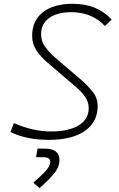

<svg xmlns="http://www.w3.org/2000/svg" viewBox="-20 -723 626 1006"><path d="M237.3 9.8Q118.2 9.8 34.7 -31.2L52.7 -78.1Q152.3 -34.2 246.6 -34.2Q339.8 -34.2 392.3 -66.2Q444.8 -98.1 444.8 -155.8Q444.8 -189.9 425.5 -216.6Q406.2 -243.2 378.9 -266.6L225.6 -397.5Q192.9 -425.8 170.7 -459.5Q148.4 -493.2 148.4 -535.6Q148.4 -614.7 204.6 -658.9Q260.7 -703.1 360.8 -703.1Q489.7 -703.1 564.9 -620.6L530.3 -586.4Q492.2 -626 447.8 -642.6Q403.3 -659.2 355 -659.2Q279.8 -659.2 237.5 -628.7Q195.3 -598.1 195.3 -543.9Q195.3 -506.8 216.6 -477.5Q237.8 -448.2 268.1 -421.9L401.9 -307.6Q438.5 -275.9 465.1 -242.9Q491.7 -210 491.7 -167Q491.7 -83.5 424.3 -36.9Q356.9 9.8 237.3 9.8ZM187 262.7 154.3 233.9Q186 207.5 214.6 178Q243.2 148.4 243.2 124.5Q243.2 100.6 205.6 100.6H168.9L176.8 55.7H213.4Q291.5 55.7 291.5 114.7Q291.5 153.8 260.5 189.9Q229.5 226.1 187 262.7Z"/></svg>

Font: Cascadia Mono ExtraLight
Style: Italic
Weight: 200
Italic angle: -10°
Monospace: yes
Designer: Aaron Bell
Foundry: Saja Typeworks
Version: Version 2404.023; ttfautohint (v1.8.4)